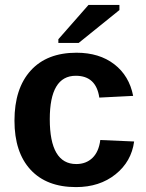

<svg xmlns="http://www.w3.org/2000/svg" viewBox="-20 -753 596 783"><path d="M290 10Q170 10 104.5 -61Q39 -132 39 -261Q39 -392 105 -465Q171 -538 292 -538Q385 -538 446 -491Q507 -444 523 -362L385 -355Q372 -444 289 -444Q183 -444 183 -267Q183 -84 291 -84Q331 -84 357 -109Q383 -134 389 -182L527 -176Q516 -94 451 -42Q386 10 290 10ZM301 -578H218V-593L341 -733H467V-712Z"/></svg>

Font: Libra Sans
Style: Bold
Weight: 700
Foundry: Context Ltd
Version: Version 1.000